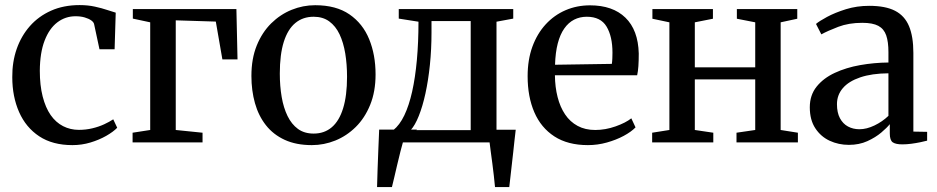

<svg xmlns="http://www.w3.org/2000/svg" viewBox="-20 -574 3776 774"><path d="M272 11Q192 11 138.2 -24.5Q84.5 -60 57 -122.2Q29.5 -184.5 29.5 -263Q29 -324 47.2 -376.5Q65.5 -429 100.5 -468.8Q135.5 -508.5 186 -531Q236.5 -553.5 301 -553.5Q334.5 -553.5 362.8 -547.2Q391 -541 412.2 -533.8Q433.5 -526.5 446.5 -523L442 -375.5H381L359.5 -476Q358 -484.5 347.8 -491.8Q337.5 -499 321.2 -503.8Q305 -508.5 284.5 -508.5Q243.5 -508.5 211 -483.8Q178.5 -459 159.8 -410.2Q141 -361.5 140.5 -289Q140.5 -230 152 -185Q163.5 -140 184.2 -110.2Q205 -80.5 234.2 -65.5Q263.5 -50.5 298 -50.5Q326.5 -50.5 352.5 -56.8Q378.5 -63 400 -73Q421.5 -83 436.5 -93L452.5 -59Q436.5 -42.5 408 -26.2Q379.5 -10 344.5 0.5Q309.5 11 272 11Z M514.5 0V-39L585.5 -50V-484L515.5 -499V-537.5H933L937.5 -334.5H876.5L850 -487L688.5 -492V-50L796.5 -39V0Z M993.5 -268Q993.5 -337.5 1015 -390.5Q1036.5 -443.5 1073.2 -479.8Q1110 -516 1155.8 -534.5Q1201.5 -553 1250.5 -553Q1335 -553 1388.8 -516Q1442.5 -479 1468.2 -416Q1494 -353 1494 -274Q1494 -204.5 1472.2 -151.2Q1450.5 -98 1414 -62Q1377.5 -26 1331.8 -7.5Q1286 11 1237 11Q1174 11 1127.8 -10.2Q1081.5 -31.5 1051.8 -69.5Q1022 -107.5 1007.8 -158.2Q993.5 -209 993.5 -268ZM1244.5 -35.5Q1287.5 -35.5 1317.5 -61Q1347.5 -86.5 1363.2 -137.5Q1379 -188.5 1379 -264.5Q1379 -314.5 1371.8 -358.5Q1364.5 -402.5 1348.8 -435.8Q1333 -469 1307.2 -487.8Q1281.5 -506.5 1244.5 -506.5Q1201 -506.5 1170.5 -481.2Q1140 -456 1124 -405.2Q1108 -354.5 1108 -277.5Q1108 -227 1115.5 -183.2Q1123 -139.5 1139.2 -106.2Q1155.5 -73 1181.2 -54.2Q1207 -35.5 1244.5 -35.5Z M1549 0V-47L1565 -49Q1591 -69.5 1610 -109.2Q1629 -149 1641.5 -205Q1654 -261 1660.5 -332Q1667 -403 1667 -486.5L1587.5 -499V-537.5H2049V-499L1981.5 -486.5V0ZM1635.5 -49.5H1877.5V-489H1719.5V-443.5Q1719.5 -375 1713 -312.2Q1706.5 -249.5 1695 -197Q1683.5 -144.5 1668.2 -106.5Q1653 -68.5 1635.5 -49.5ZM1500 180Q1501 145 1502.2 106.8Q1503.5 68.5 1505.2 28.2Q1507 -12 1508.5 -51.5H1661L1605.5 -5Q1601 10.5 1594.5 35.8Q1588 61 1581.5 89.2Q1575 117.5 1569.2 141.8Q1563.5 166 1560 180ZM1975.5 180Q1973.5 159 1970.8 134.5Q1968 110 1964.8 85.2Q1961.5 60.5 1958.5 38.2Q1955.5 16 1953.5 -1L1914.5 -51H2059Q2056.5 -31 2054 -7.5Q2051.5 16 2048.8 40.8Q2046 65.5 2043.2 90.2Q2040.5 115 2037.8 138Q2035 161 2033 180Z M2350 11Q2269 11 2215 -24Q2161 -59 2134 -121.5Q2107 -184 2107 -267Q2107 -333 2126.2 -385.8Q2145.5 -438.5 2179.8 -475.8Q2214 -513 2259.8 -532.8Q2305.5 -552.5 2358.5 -552.5Q2450 -552.5 2501.2 -502.8Q2552.5 -453 2555 -358.5Q2555 -328.5 2553.5 -307.2Q2552 -286 2548.5 -270.5H2217Q2217.5 -223 2227.8 -182.8Q2238 -142.5 2258 -112.8Q2278 -83 2308.5 -66.5Q2339 -50 2379.5 -50Q2420.5 -50 2461.5 -64.5Q2502.5 -79 2525 -97L2542 -60.5Q2524.5 -42.5 2494.2 -26.2Q2464 -10 2426.5 0.5Q2389 11 2350 11ZM2217.5 -313 2446.5 -316.5Q2448 -326.5 2448.5 -338.8Q2449 -351 2449 -361.5Q2449 -427 2425.2 -466.8Q2401.5 -506.5 2345.5 -506.5Q2317.5 -506.5 2294.5 -494.8Q2271.5 -483 2254.8 -459.2Q2238 -435.5 2228.5 -399Q2219 -362.5 2217.5 -313Z M2609 0V-39L2678.5 -50V-484L2610 -498.5V-537.5H2854V-498.5L2781 -484V-302.5H3024.5V-484L2950.5 -498.5V-537.5H3194V-498.5L3127 -484V-50L3196.5 -39V0H2949V-39L3024.5 -50V-254H2781V-50L2855.5 -39V0Z M3402 10Q3360.5 10 3324.8 -6.5Q3289 -23 3266.8 -56.8Q3244.5 -90.5 3244.5 -141.5Q3244.5 -190.5 3272 -224.8Q3299.5 -259 3345.2 -280.2Q3391 -301.5 3447.2 -311.5Q3503.5 -321.5 3561.5 -322V-364Q3561.5 -405.5 3552.5 -431.5Q3543.5 -457.5 3520.8 -469.8Q3498 -482 3456 -482Q3401.5 -482 3359 -465.8Q3316.5 -449.5 3291 -435.5L3269.5 -477.5Q3282 -488.5 3314 -505.8Q3346 -523 3390 -536.8Q3434 -550.5 3484 -550.5Q3549.5 -550.5 3588.2 -530.5Q3627 -510.5 3644.5 -468.5Q3662 -426.5 3662 -361V-43.5L3717.5 -42.5V-7Q3706.5 -4 3689.5 -0.5Q3672.5 3 3653.8 5.5Q3635 8 3617.5 8Q3591 8 3579 -0.2Q3567 -8.5 3567 -36V-73.5Q3556 -59.5 3532.8 -39.8Q3509.5 -20 3476.5 -5Q3443.5 10 3402 10ZM3444.5 -53Q3473.5 -53 3505.2 -68.2Q3537 -83.5 3561.5 -107V-278.5Q3494.5 -278 3448 -262.2Q3401.5 -246.5 3377.8 -218.8Q3354 -191 3354 -154Q3354 -120 3366 -97.5Q3378 -75 3398.5 -64Q3419 -53 3444.5 -53Z"/></svg>

Font: Merriweather 60pt
Style: Regular
Weight: 400
Version: Version 2.100